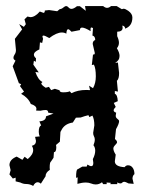

<svg xmlns="http://www.w3.org/2000/svg" viewBox="-20 -610 484 636"><path d="M89.9 5.9Q96.2 -6.3 104.5 -6.3Q110.4 -6.3 115.3 -1.5L123.6 -14.6L130.9 -25.9Q130.9 -38.6 145.1 -47.4L144.6 -55.2Q144.6 -72.8 149 -75.2L157.3 -87.4L158.7 -106Q166.5 -106 166.5 -122.6L165.6 -129.9L178.3 -140.6L180.2 -172.9L186.1 -183.6Q197.3 -200.7 221.2 -204.1L231.5 -220.2L247.1 -220.7L260.3 -225.1L273 -228.5L275.9 -222.2L286.2 -227.1Q292.5 -214.8 292.5 -194.8L288.6 -169.9Q288.6 -163.1 291.3 -158.4Q294 -153.8 294 -147.5Q294 -139.6 289.6 -128.9Q295.4 -121.6 295.4 -110.8Q295.4 -98.1 287.6 -83L289.1 -70.3Q289.1 -59.6 282.2 -59.6Q277.9 -59.6 269.6 -64.9L267.1 -58.1H252.5L237.3 -49.3Q232 -49.3 232 -21L237.3 -22.5L236.4 -1Q252 -5.4 264.2 -5.4Q273.9 -5.4 281.8 -2.2Q289.6 1 296.9 1Q308.6 1 317.9 -6.3L321.8 0H333.5L333 -5.4L347.2 -4.4L345.2 0H368.2L368.7 -5.9Q373.5 -2.4 378.9 -2.4Q382.8 -2.4 385 -5.1Q387.2 -7.8 391.1 -7.8Q396 -7.8 405.8 -2.4L422.9 -1L418.9 -18.1Q418.9 -28.3 425.3 -33.2Q425.3 -46.4 419.4 -54.4Q413.6 -62.5 403.8 -62.5Q397.5 -62.5 392.6 -56.2Q360.4 -58.1 360.4 -75.7L363.3 -97.7Q355.5 -109.9 355.5 -118.2Q355.5 -123.5 361.6 -129.6Q367.7 -135.7 367.7 -138.7Q367.7 -144 360.8 -149.4L364.3 -182.1Q374.5 -200.2 374.5 -208.5Q374.5 -212.4 368.9 -216.3Q363.3 -220.2 363.3 -226.6L364.8 -236.8Q356.5 -239.3 356.5 -244.6Q356.5 -249 363.3 -255.9L356.9 -269L370.1 -274.9Q369.1 -296.4 360.4 -299.3V-308.6L370.6 -306.6L367.2 -342.3Q374.5 -348.6 374.5 -368.2L370.6 -402.8L361.3 -401.9Q376 -409.7 376 -424.8Q376 -435.5 367.2 -450.2Q374 -458.5 374 -468.3Q374 -477.5 368.2 -490.2V-504.9Q386.2 -505.4 386.2 -518.1L385.3 -525.4Q394.5 -523.4 394.5 -515.1Q418.5 -523.9 418.5 -552.2Q418.5 -564.5 404.8 -574.2Q395 -581.1 389.2 -581.1L383.3 -579.6L366.7 -589.8H347.7Q341.3 -584 334.5 -584Q328.6 -584 321.8 -589.8H261.7L264.2 -574.2L244.7 -589.4H234.9Q224.1 -580.6 216.8 -580.6Q211.5 -580.6 207.3 -585.2Q203.2 -589.8 199.2 -589.8Q195.3 -589.8 189.7 -585Q184.1 -580.1 177.8 -579.6L169.5 -572.8L142.6 -576.7L128.5 -575.2Q128.5 -567.4 124.1 -567.4L111.9 -571.8Q95.7 -553.2 80.6 -553.2L70.8 -555.2L61.1 -545.9L65.5 -529.8L59.1 -521L43.5 -530.3L53.3 -512.7L29.3 -481.4L32.8 -444.3Q32.8 -435.5 28.6 -429.7Q24.5 -423.8 24.5 -418.5Q24.5 -413.1 31.3 -409.2L22 -390.6L42.5 -334.5Q49.9 -332 49.9 -329.6L45.9 -325.2L59.6 -306.6L49.9 -299.3Q73.3 -286.6 82.1 -265.6Q100.6 -259.8 100.6 -249.5L99.7 -243.7L113.8 -243.2Q123.6 -245.6 131.4 -245.6Q139.7 -245.6 139.7 -236.8L157.3 -233.9L132.4 -224.6Q132.4 -209.5 110.4 -208L116.3 -194.3Q108.4 -191.9 108.4 -173.3Q108.4 -164.6 111.9 -158.2L96.2 -156.7L99.2 -143.1Q99.2 -130.4 85.5 -127Q89.9 -120.1 89.9 -112.8Q89.9 -98.1 71.8 -83L61.6 -90.8L54.2 -80.6L35.2 -91.3Q11.3 -81.5 11.3 -63L15.2 -46.4L11.3 -32.2L22.5 -18.6L31.8 -21.5V-9.3L47.4 -5.4Q56.7 -0.5 66.9 -0.5Q79.1 -0.5 89.9 5.9ZM216.8 -301.3 211 -307.6Q204.6 -304.2 189 -304.2Q177.3 -304.2 177.3 -311L161.7 -315.9L149.4 -311.5L142.1 -322.3L131.4 -319.3Q116.7 -328.6 116.7 -334L120.6 -338.4Q106 -345.7 97.2 -371.6L108.4 -370.1L90.4 -396L92.3 -408.7L98.7 -405.3L99.2 -417Q92.3 -422.9 92.3 -428.7Q92.3 -438.5 110.4 -446.3L112.3 -469.7L119.7 -467.8L122.6 -481.4L120.6 -488.8Q120.6 -492.2 124.1 -492.2Q128.9 -492.2 143.1 -483.9Q167.5 -502.4 185.1 -502.4Q192.9 -502.4 199.7 -498.5Q200.7 -513.2 205.6 -513.2Q209.5 -513.2 216.8 -504.9L244.7 -510.3Q244.7 -518.6 252 -518.6Q260.8 -518.6 280.3 -506.8L279.8 -513.2Q279.8 -519 283.2 -519L288.1 -517.1L286.2 -492.2Q295.4 -490.2 295.4 -477.5Q287.1 -474.6 287.1 -464.4L294 -434.6Q294 -429.2 290.1 -429.2L288.1 -429.7L284.2 -394.5L291 -396Q297.4 -383.8 297.4 -356.9Q297.4 -334.5 288.1 -317.9L274.9 -326.2L278.3 -311.5L265.6 -312Q237.8 -312 216.8 -301.3Z"/></svg>

Font: Truetypewriter PolyglOTT
Style: Regular
Weight: 400
Designer: Sergey Beatoff a.k.a. Sam_T
Version: Version 3.76